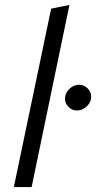

<svg xmlns="http://www.w3.org/2000/svg" viewBox="-20 -757 389 777"><path d="M36 0 187 -722 261 -737 108 0ZM291 -310Q271 -310 257 -324.5Q243 -339 243 -358Q243 -380 260.5 -397Q278 -414 300 -414Q320 -414 334.5 -399.5Q349 -385 349 -365Q349 -351 341 -338.5Q333 -326 320 -318Q307 -310 291 -310Z"/></svg>

Font: Red Hat Text
Style: Italic
Weight: 400
Italic angle: -12°
Designer: Pentagram, MCKL
Foundry: Pentagram, MCKL
Version: Version 1.023